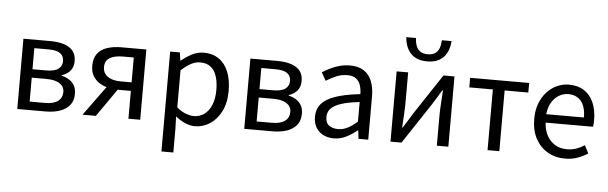

<svg xmlns="http://www.w3.org/2000/svg" viewBox="-58 -1031 4682 1478"><g transform="rotate(5 2282.5 -291.5)"><path d="M92 0V-543H300Q360 -543 405 -529Q450 -515 475 -485Q500 -455 500 -405Q500 -360 476 -331Q452 -302 410 -289V-285Q441 -278 466.5 -262.5Q492 -247 508 -221Q524 -195 524 -155Q524 -101 496.5 -67Q469 -33 421 -16.5Q373 0 310 0ZM182 -315H285Q353 -315 382 -337.5Q411 -360 411 -397Q411 -436 383 -457Q355 -478 291 -478H182ZM182 -65H299Q367 -65 400.5 -90.5Q434 -116 434 -161Q434 -202 398.5 -226Q363 -250 294 -250H182Z M951 0V-215H851Q811 -215 772.5 -224.5Q734 -234 704 -254Q674 -274 656 -305.5Q638 -337 638 -382Q638 -442 666 -477.5Q694 -513 742 -528Q790 -543 850 -543H1042V0ZM866 -281H951V-473H866Q802 -473 765.5 -451Q729 -429 729 -380Q729 -333 765.5 -307Q802 -281 866 -281ZM596 0 787 -262 863 -235 699 0Z M1226 229V-543H1301L1310 -480H1312Q1349 -511 1393.5 -534Q1438 -557 1485 -557Q1555 -557 1603.5 -522.5Q1652 -488 1676.5 -426Q1701 -364 1701 -280Q1701 -187 1667.5 -121.5Q1634 -56 1580.5 -21.5Q1527 13 1465 13Q1428 13 1390 -3.5Q1352 -20 1315 -50L1318 45V229ZM1450 -64Q1495 -64 1530.5 -89.5Q1566 -115 1586 -163.5Q1606 -212 1606 -279Q1606 -339 1591.5 -384.5Q1577 -430 1546 -455Q1515 -480 1462 -480Q1428 -480 1392.5 -461Q1357 -442 1318 -406V-120Q1354 -89 1389 -76.5Q1424 -64 1450 -64Z M1846 0V-543H2054Q2114 -543 2159 -529Q2204 -515 2229 -485Q2254 -455 2254 -405Q2254 -360 2230 -331Q2206 -302 2164 -289V-285Q2195 -278 2220.5 -262.5Q2246 -247 2262 -221Q2278 -195 2278 -155Q2278 -101 2250.5 -67Q2223 -33 2175 -16.5Q2127 0 2064 0ZM1936 -315H2039Q2107 -315 2136 -337.5Q2165 -360 2165 -397Q2165 -436 2137 -457Q2109 -478 2045 -478H1936ZM1936 -65H2053Q2121 -65 2154.5 -90.5Q2188 -116 2188 -161Q2188 -202 2152.5 -226Q2117 -250 2048 -250H1936Z M2538 13Q2493 13 2457 -5Q2421 -23 2400.5 -57.5Q2380 -92 2380 -141Q2380 -230 2459.5 -277.5Q2539 -325 2713 -344Q2713 -379 2703.5 -410.5Q2694 -442 2670 -461.5Q2646 -481 2601 -481Q2554 -481 2512.5 -462.5Q2471 -444 2438 -423L2403 -486Q2428 -502 2461 -518.5Q2494 -535 2533 -546Q2572 -557 2616 -557Q2682 -557 2723.5 -529Q2765 -501 2784.5 -451.5Q2804 -402 2804 -334V0H2729L2721 -65H2718Q2680 -33 2634.5 -10Q2589 13 2538 13ZM2564 -61Q2603 -61 2638.5 -79Q2674 -97 2713 -132V-283Q2622 -273 2568 -254.5Q2514 -236 2491 -209.5Q2468 -183 2468 -147Q2468 -100 2496 -80.5Q2524 -61 2564 -61Z M2976 0V-543H3065V-316Q3065 -273 3062 -220.5Q3059 -168 3056 -116H3060Q3076 -141 3096.5 -174Q3117 -207 3132 -232L3338 -543H3423V0H3334V-227Q3334 -270 3337.5 -322.5Q3341 -375 3344 -428H3339Q3324 -403 3303.5 -369.5Q3283 -336 3267 -311L3061 0ZM3203 -640Q3155 -640 3122.5 -654.5Q3090 -669 3070 -693.5Q3050 -718 3039.5 -748.5Q3029 -779 3027 -812H3102Q3103 -780 3112.5 -753.5Q3122 -727 3143.5 -711Q3165 -695 3203 -695Q3240 -695 3261.5 -711Q3283 -727 3292 -753.5Q3301 -780 3302 -812H3377Q3375 -779 3365 -748.5Q3355 -718 3335 -693.5Q3315 -669 3282.5 -654.5Q3250 -640 3203 -640Z M3726 0V-469H3544V-543H4000V-469H3817V0Z M4323 13Q4250 13 4191 -21Q4132 -55 4097.5 -118.5Q4063 -182 4063 -271Q4063 -338 4083 -390.5Q4103 -443 4137.5 -480.5Q4172 -518 4216 -537.5Q4260 -557 4306 -557Q4376 -557 4424 -526Q4472 -495 4497.5 -437.5Q4523 -380 4523 -302Q4523 -287 4522 -274Q4521 -261 4519 -250H4153Q4156 -192 4179.5 -149.5Q4203 -107 4242 -83.5Q4281 -60 4333 -60Q4373 -60 4405.5 -71.5Q4438 -83 4469 -103L4501 -42Q4466 -19 4422 -3Q4378 13 4323 13ZM4152 -315H4443Q4443 -397 4407.5 -440.5Q4372 -484 4308 -484Q4270 -484 4236.5 -464Q4203 -444 4180.5 -407Q4158 -370 4152 -315Z"/></g></svg>

Font: Noto Sans HK
Style: Regular
Weight: 400
Designer: Ryoko NISHIZUKA 西塚涼子 (kana, bopomofo & ideographs); Paul D. Hunt (Latin, Greek & Cyrillic); Sandoll Communications 산돌커뮤니
Foundry: Adobe
Version: Version 2.004-H2;hotconv 1.0.118;makeotfexe 2.5.65603